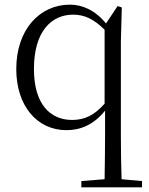

<svg xmlns="http://www.w3.org/2000/svg" viewBox="-20 -546 640 826"><path d="M429 260H591V233L503 225C501 161 500 96 500 32V-367L504 -514L486 -520L436 -445C389 -503 333 -526 281 -526C151 -526 50 -419 50 -249C50 -91 139 14 266 14C327 14 384 -10 432 -70V32C432 96 431 161 430 225L330 233V260ZM430 -100C385 -49 343 -30 290 -30C196 -30 126 -98 126 -249C126 -412 202 -483 295 -483C344 -483 385 -463 430 -418Z"/></svg>

Font: Noto Serif SC Light
Style: Regular
Weight: 300
Designer: Ryoko NISHIZUKA 西塚涼子 (kana & ideographs); Frank Grießhammer (Latin, Greek & Cyrillic); Wenlong ZHANG 张文龙 (bopomofo); San
Foundry: Adobe
Version: Version 2.001;hotconv 1.1.0;makeotfexe 2.6.0